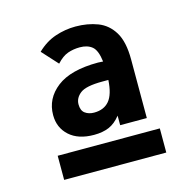

<svg xmlns="http://www.w3.org/2000/svg" viewBox="-81 -716 661 661"><g transform="rotate(-15 250.0 -385.0)"><path d="M209 -258Q153 -258 121.5 -286.5Q90 -315 90 -360Q90 -419 139 -457Q188 -495 286 -495Q294 -495 304 -494Q299 -535 282.5 -548.5Q266 -562 239 -562Q216 -562 196 -555Q176 -548 156 -526L105 -582Q135 -611 170.5 -623Q206 -635 243 -635Q286 -635 321.5 -621.5Q357 -608 378 -573.5Q399 -539 399 -476V-267H304V-301Q285 -277 262.5 -267.5Q240 -258 209 -258ZM184 -373Q184 -351 197 -341.5Q210 -332 229 -332Q264 -332 283 -354.5Q302 -377 305 -428Q294 -428 284 -428Q225 -428 204.5 -412Q184 -396 184 -373ZM69 -221H433V-135H69Z"/></g></svg>

Font: Inconsolata
Style: Bold
Weight: 700
Monospace: yes
Designer: Raph Levien, Cyreal, Brenton Simpson
Foundry: Raph Levien, Cyreal, Google
Version: Version 3.100; ttfautohint (v1.8.4.7-5d5b)